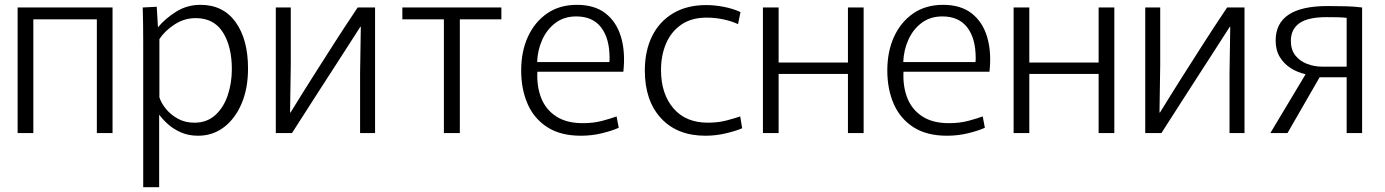

<svg xmlns="http://www.w3.org/2000/svg" viewBox="-20 -551 5733 795"><path d="M53 0V-520H446V0H381V-471H118V0Z M573 -374Q573 -413 572.5 -450Q572 -487 571 -520L629 -523L634 -439H635Q665 -475 710 -503Q755 -531 810 -531Q904 -531 955.5 -459.5Q1007 -388 1007 -267Q1007 -185 980.5 -122.5Q954 -60 907.5 -24.5Q861 11 800 11Q761 11 730 -2.5Q699 -16 676.5 -36Q654 -56 640 -75H639V224H573ZM785 -43Q837 -43 871.5 -74.5Q906 -106 923 -156.5Q940 -207 940 -265Q940 -358 903 -417Q866 -476 790 -476Q743 -476 702.5 -449.5Q662 -423 640 -389V-148Q648 -123 668 -99Q688 -75 717.5 -59Q747 -43 785 -43Z M1122 0V-520H1184V-281L1181 -85H1183Q1234 -168 1277.5 -236.5Q1321 -305 1364.5 -373Q1408 -441 1461 -520H1533V0H1471V-248L1474 -440H1472Q1440 -390 1395.5 -321Q1351 -252 1298 -170Q1245 -88 1189 0Z M1818 0V-471H1646V-520H2056V-471H1884V0Z M2385 11Q2301 11 2246 -24.5Q2191 -60 2164.5 -121Q2138 -182 2138 -259Q2138 -338 2166 -399Q2194 -460 2245.5 -495.5Q2297 -531 2369 -531Q2442 -531 2487.5 -495.5Q2533 -460 2551.5 -397.5Q2570 -335 2561 -254H2205Q2202 -193 2221 -145Q2240 -97 2283 -69Q2326 -41 2393 -41Q2438 -41 2475 -51Q2512 -61 2533 -69L2542 -22Q2516 -10 2473.5 0.5Q2431 11 2385 11ZM2366 -483Q2316 -483 2280.5 -456.5Q2245 -430 2225.5 -387Q2206 -344 2204 -294H2503Q2504 -299 2504 -303.5Q2504 -308 2504 -311Q2504 -392 2469 -437.5Q2434 -483 2366 -483Z M2901 11Q2784 11 2717 -61.5Q2650 -134 2650 -259Q2650 -341 2680.5 -402Q2711 -463 2768 -496.5Q2825 -530 2904 -530Q2940 -530 2978 -522.5Q3016 -515 3046 -501L3036 -451Q3011 -463 2976.5 -470.5Q2942 -478 2906 -478Q2843 -478 2801 -449Q2759 -420 2738 -371Q2717 -322 2717 -261Q2717 -163 2768 -103Q2819 -43 2911 -43Q2954 -43 2989.5 -52.5Q3025 -62 3045 -69L3053 -20Q3028 -9 2986 1Q2944 11 2901 11Z M3139 -520H3204V-292H3491V-520H3556V0H3491V-245H3204V0H3139Z M3901 11Q3817 11 3762 -24.5Q3707 -60 3680.5 -121Q3654 -182 3654 -259Q3654 -338 3682 -399Q3710 -460 3761.5 -495.5Q3813 -531 3885 -531Q3958 -531 4003.5 -495.5Q4049 -460 4067.5 -397.5Q4086 -335 4077 -254H3721Q3718 -193 3737 -145Q3756 -97 3799 -69Q3842 -41 3909 -41Q3954 -41 3991 -51Q4028 -61 4049 -69L4058 -22Q4032 -10 3989.5 0.5Q3947 11 3901 11ZM3882 -483Q3832 -483 3796.5 -456.5Q3761 -430 3741.5 -387Q3722 -344 3720 -294H4019Q4020 -299 4020 -303.5Q4020 -308 4020 -311Q4020 -392 3985 -437.5Q3950 -483 3882 -483Z M4177 -520H4242V-292H4529V-520H4594V0H4529V-245H4242V0H4177Z M4722 0V-520H4784V-281L4781 -85H4783Q4834 -168 4877.5 -236.5Q4921 -305 4964.5 -373Q5008 -441 5061 -520H5133V0H5071V-248L5074 -440H5072Q5040 -390 4995.5 -321Q4951 -252 4898 -170Q4845 -88 4789 0Z M5240 0 5385 -242V-244Q5353 -251 5325 -268.5Q5297 -286 5279.5 -314.5Q5262 -343 5262 -383Q5262 -526 5477 -526Q5522 -526 5555 -525Q5588 -524 5620 -520V0H5556V-231H5444L5311 0ZM5455 -275H5556V-477Q5540 -479 5520.5 -479.5Q5501 -480 5472 -480Q5396 -480 5360.5 -455Q5325 -430 5325 -382Q5325 -345 5343.5 -321.5Q5362 -298 5392 -286.5Q5422 -275 5455 -275Z"/></svg>

Font: Murecho Light
Style: Regular
Weight: 300
Designer: Neil Summerour
Foundry: Positype
Version: Version 1.010; ttfautohint (v1.8.3)